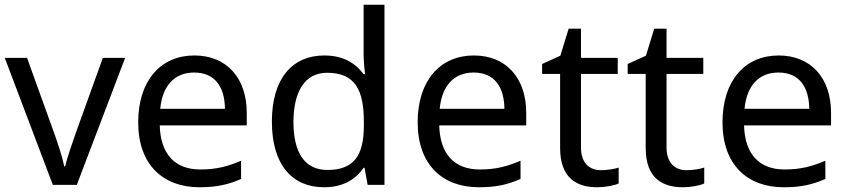

<svg xmlns="http://www.w3.org/2000/svg" viewBox="-20 -780 3577 810"><path d="M203 0H304L508 -536H414L300 -220C285 -177 262 -111 255 -78H251C245 -111 224 -176 208 -220L94 -536H0Z M800 -546C658 -546 563 -440 563 -264C563 -85 668 10 821 10C894 10 942 -1 997 -25V-102C941 -78 893 -65 825 -65C718 -65 657 -130 654 -251H1021V-304C1021 -450 937 -546 800 -546ZM799 -474C888 -474 928 -412 929 -321H656C665 -417 715 -474 799 -474Z M1347 10C1431 10 1482 -26 1514 -72H1518L1531 0H1602V-760H1514V-546C1514 -526 1518 -484 1520 -467H1514C1481 -511 1431 -546 1348 -546C1215 -546 1127 -451 1127 -267C1127 -83 1214 10 1347 10ZM1361 -63C1265 -63 1218 -137 1218 -265C1218 -392 1265 -473 1360 -473C1479 -473 1515 -399 1515 -266V-250C1515 -125 1474 -63 1361 -63Z M1979 -546C1837 -546 1742 -440 1742 -264C1742 -85 1847 10 2000 10C2073 10 2121 -1 2176 -25V-102C2120 -78 2072 -65 2004 -65C1897 -65 1836 -130 1833 -251H2200V-304C2200 -450 2116 -546 1979 -546ZM1978 -474C2067 -474 2107 -412 2108 -321H1835C1844 -417 1894 -474 1978 -474Z M2515 -62C2466 -62 2431 -93 2431 -158V-468H2586V-536H2431V-659H2379L2344 -545L2267 -510V-468H2343V-156C2343 -26 2416 10 2500 10C2532 10 2571 3 2590 -6V-73C2573 -67 2541 -62 2515 -62Z M2876 -62C2827 -62 2792 -93 2792 -158V-468H2947V-536H2792V-659H2740L2705 -545L2628 -510V-468H2704V-156C2704 -26 2777 10 2861 10C2893 10 2932 3 2951 -6V-73C2934 -67 2902 -62 2876 -62Z M3265 -546C3123 -546 3028 -440 3028 -264C3028 -85 3133 10 3286 10C3359 10 3407 -1 3462 -25V-102C3406 -78 3358 -65 3290 -65C3183 -65 3122 -130 3119 -251H3486V-304C3486 -450 3402 -546 3265 -546ZM3264 -474C3353 -474 3393 -412 3394 -321H3121C3130 -417 3180 -474 3264 -474Z"/></svg>

Font: Noto Sans Miao
Style: Regular
Weight: 400
Designer: Monotype Design Team
Foundry: Monotype Imaging Inc.
Version: Version 2.003